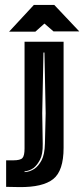

<svg xmlns="http://www.w3.org/2000/svg" viewBox="-20 -761 343 782"><path d="M59 1 5 0V-108H34Q63 -108 71.5 -117.5Q80 -127 80 -156V-591H239V-159Q239 -65 196.5 -31.5Q154 2 59 1ZM80 -60Q102 -61 121 -74Q137 -85 149.5 -108.5Q162 -132 163 -177L166 -300L161 -547H157L152 -300L154 -175Q155 -133 143 -110.5Q131 -88 117 -77Q100 -65 80 -63ZM17 -632 118 -741H201L303 -633H198L161 -665L124 -632Z"/></svg>

Font: Alumni Sans Inline One
Style: Regular
Weight: 400
Designer: Robert E. Leuschke
Foundry: Robert E. Leuschke
Version: Version 1.100; ttfautohint (v1.8.3)